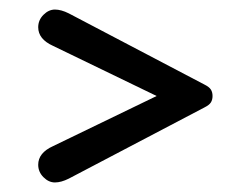

<svg xmlns="http://www.w3.org/2000/svg" viewBox="-20 -498 520 402"><path d="M308 -297 91 -192Q60 -178 60 -153Q60 -138 71 -127Q82 -116 95 -116Q108 -116 124 -124L408 -273Q418 -278 421.5 -283.5Q425 -289 425 -297Q425 -305 421.5 -310.5Q418 -316 408 -321L124 -470Q108 -478 95 -478Q82 -478 71 -467Q60 -456 60 -441Q60 -416 91 -402Z"/></svg>

Font: Beiruti Medium
Style: Regular
Weight: 500
Designer: Arlette Boutros
Foundry: Boutros
Version: Version 1.41